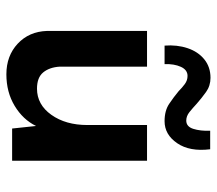

<svg xmlns="http://www.w3.org/2000/svg" viewBox="-59 -603 680 602"><g transform="rotate(90 281.0 -302.0)"><path d="M213 18Q155 18 117 -17.5Q79 -53 77 -109V-423H189V-149Q191 -117 207 -97.5Q223 -78 258 -78Q308 -78 340 -123Q372 -168 372 -236V-423H484V0H383L375 -75Q355 -34 312 -8Q269 18 213 18ZM360 -478Q327 -478 305.5 -492.5Q284 -507 266 -522Q255 -533 243.5 -541.5Q232 -550 218 -550Q199 -550 189.5 -529Q180 -508 181 -478H123Q120 -517 131 -550Q142 -583 166 -602.5Q190 -622 224 -622Q249 -622 268.5 -608Q288 -594 305 -579Q319 -566 331.5 -556Q344 -546 358 -546Q377 -546 384 -568Q391 -590 390 -621H448Q456 -557 429 -517.5Q402 -478 360 -478Z"/></g></svg>

Font: Synthetic SemiBold
Style: Regular
Weight: 600
Designer: Santiago Orozco
Foundry: Typemade
Version: Version 2.000; ttfautohint (v1.8.4.7-5d5b)